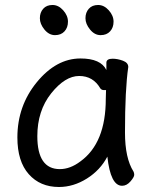

<svg xmlns="http://www.w3.org/2000/svg" viewBox="-20 -727 615 771"><path d="M220.2 -47.9Q262.2 -47.9 303.2 -79.1Q404.8 -152.8 404.8 -330.1L405.8 -365.2H397Q388.2 -365.2 382.8 -372.1Q354 -421.9 297.9 -421.9Q241.2 -421.9 185.5 -352.1Q129.9 -282.2 129.9 -180.2Q129.9 -47.9 220.2 -47.9ZM216.8 23.9Q141.1 23.9 95.5 -27.6Q49.8 -79.1 49.8 -174.8Q49.8 -301.8 127.9 -397Q206.1 -492.2 303.2 -492.2Q384.8 -492.2 407.2 -445.8V-475.1Q407.2 -491.2 432.1 -491.2Q452.1 -491.2 473.6 -483.2Q495.1 -475.1 495.1 -458Q481.9 -368.2 481.9 -194.8Q481.9 -91.8 516.1 -38.1Q519 -32.2 519 -24.9Q519 -16.1 503.9 1.5Q488.8 19 470.2 19Q423.8 19 411.1 -98.1Q382.8 -43.9 328.9 -10Q274.9 23.9 216.8 23.9ZM239 -601.1Q225.1 -585.9 200.9 -585.9Q176.8 -585.9 158.4 -608.4Q140.1 -630.9 140.1 -653.8Q140.1 -676.8 153.6 -691.9Q167 -707 190.9 -707Q214.8 -707 233.9 -685.5Q252.9 -664.1 252.9 -640.1Q252.9 -616.2 239 -601.1ZM422.1 -601.1Q408.2 -585.9 384 -585.9Q359.9 -585.9 341.6 -608.4Q323.2 -630.9 323.2 -653.8Q323.2 -676.8 336.7 -691.9Q350.1 -707 374 -707Q397.9 -707 417 -685.5Q436 -664.1 436 -640.1Q436 -616.2 422.1 -601.1Z"/></svg>

Font: LXGW WenKai Screen
Style: Regular
Weight: 400
Designer: LXGW / Fontworks Inc.
Foundry: LXGW / Fontworks Inc.
Version: Version 1.510;January 18,2025